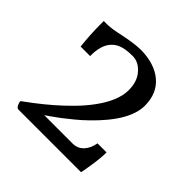

<svg xmlns="http://www.w3.org/2000/svg" viewBox="-169 -839 1004 1004"><g transform="rotate(45 333.0 -337.0)"><path d="M93.3 -462.9Q84.5 -544.9 84.5 -611.8V-643.1Q129.9 -641.1 180.7 -652.3Q277.8 -673.8 327.4 -673.8Q377 -673.8 418.7 -660.9Q460.4 -647.9 489.7 -623Q549.8 -572.8 549.8 -481.9Q549.8 -368.7 398.4 -222.2Q369.1 -193.8 339.8 -169.9L284.7 -126Q259.3 -106.9 240.2 -93.8L212.4 -74.7H422.9Q460 -74.7 484.4 -102.1Q506.3 -126 513.7 -167.5H580.6Q580.6 -127.9 572 -72Q563.5 -16.1 559.6 0H93.8Q81.5 -2.9 74.2 -26.9Q72.3 -33.2 72.3 -38.6Q84 -46.4 127.7 -79.8Q171.4 -113.3 211.2 -147.7Q251 -182.1 290.5 -222.2Q330.1 -262.2 361.3 -304.7Q432.6 -401.4 432.6 -479.5Q432.6 -543.5 398.4 -582Q364.7 -620.6 321.3 -620.6Q277.8 -620.6 249.5 -612.3Q221.2 -604 202.1 -585Q162.6 -546.9 163.6 -462.9Z"/></g></svg>

Font: HeadlandOne
Style: Regular
Weight: 400
Designer: Gary Lonergan
Foundry: Sorkin Type Co.
Version: Version 1.002